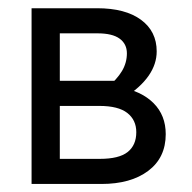

<svg xmlns="http://www.w3.org/2000/svg" viewBox="-20 -458 478 478"><path d="M58.6 -437.5H221.7Q292 -437.5 331.1 -408.7Q370.1 -379.9 370.1 -330.1Q370.1 -266.6 290 -214.8L245.1 -238.3Q271.5 -260.7 283.7 -281.2Q295.9 -301.8 295.9 -325.2Q295.9 -348.6 277.8 -361.8Q259.8 -375 222.7 -375H128.9V-256.8H280.3V-240.2Q332 -231.4 362.3 -201.2Q392.6 -170.9 392.6 -124Q392.6 -65.4 349.1 -32.7Q305.7 0 232.4 0H58.6ZM319.3 -128.9Q319.3 -159.2 296.9 -176.8Q274.4 -194.3 227.5 -194.3H128.9V-62.5H228.5Q276.4 -62.5 297.9 -79.6Q319.3 -96.7 319.3 -128.9Z"/></svg>

Font: Sudo Var
Style: Regular
Weight: 400
Monospace: yes
Designer: Jens Kutilek
Foundry: Jens Kutilek
Version: Version 0.065;FEAKit 1.0